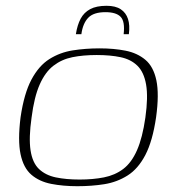

<svg xmlns="http://www.w3.org/2000/svg" viewBox="-20 -636 603 663"><path d="M247 7Q198 7 157 -1Q116 -9 88.5 -32.5Q61 -56 51 -103.5Q41 -151 51 -231Q63 -313 88.5 -361Q114 -409 150.5 -432Q187 -455 231 -462Q275 -469 324 -469Q373 -469 413.5 -461Q454 -453 482 -429.5Q510 -406 520 -358.5Q530 -311 519 -231Q507 -149 482 -101Q457 -53 420.5 -30Q384 -7 340.5 0Q297 7 247 7ZM255 -16Q301 -16 339 -23.5Q377 -31 405.5 -52.5Q434 -74 453 -117Q472 -160 482 -230Q492 -301 484.5 -344Q477 -387 454.5 -409Q432 -431 396.5 -438.5Q361 -446 314 -446Q267 -446 230 -438.5Q193 -431 164.5 -409Q136 -387 117 -344Q98 -301 89 -230Q79 -160 85.5 -117Q92 -74 114.5 -52.5Q137 -31 172.5 -23.5Q208 -16 255 -16ZM348 -616Q379 -616 397 -604Q415 -592 422 -570.5Q429 -549 425 -518H407Q412 -562 396.5 -578Q381 -594 344 -594Q303 -594 284.5 -574.5Q266 -555 261 -518H242Q247 -550 258.5 -571.5Q270 -593 291.5 -604.5Q313 -616 348 -616Z"/></svg>

Font: Genos Thin ExtraLight
Style: Italic
Weight: 250
Italic angle: -8°
Version: Version 1.010